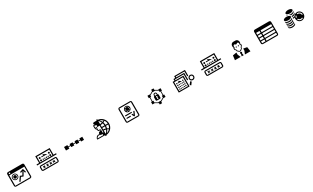

<svg xmlns="http://www.w3.org/2000/svg" viewBox="678 -3939 11844 7275"><g transform="rotate(-30 6600.0 -302.0)"><path d="M337 -323C337 -376 380 -419 433 -419C486 -419 529 -376 529 -323C529 -270 486 -227 433 -227C380 -227 337 -270 337 -323ZM272 -27V-483H929V-27ZM287 -545C287 -562 300 -575 317 -575C334 -575 348 -562 348 -545C348 -528 334 -514 317 -514C300 -514 287 -528 287 -545ZM307 -323C307 -253 364 -197 433 -197C502 -197 559 -253 559 -323C559 -392 502 -448 433 -448C364 -448 307 -392 307 -323ZM365 -323C365 -285 396 -255 433 -255C470 -255 501 -285 501 -323C501 -360 470 -391 433 -391C396 -391 365 -360 365 -323ZM974 -549C974 -590 949 -616 905 -616H294C252 -616 226 -590 226 -549V-53C226 -11 252 15 294 15H905C949 15 974 -11 974 -53ZM819 -357H821L831 -314L844 -271L887 -285L840 -437L688 -389L702 -346L745 -359L785 -376L786 -374L751 -320L700 -231L609 -269L481 -83L518 -56L626 -212L720 -175L792 -299Z M1471 -173H2129V-26H1471ZM2070 -570V-323H1530V-570ZM1559 -145 1535 -121 1560 -97 1535 -73 1559 -49 1584 -73 1608 -49 1632 -73 1608 -97 1632 -121 1608 -145 1584 -121ZM1702 -145 1678 -121 1702 -97 1678 -73 1702 -49 1726 -73 1751 -49 1775 -73 1751 -97 1775 -121 1751 -145 1726 -121ZM2106 16C2148 16 2174 -9 2174 -51V-147C2174 -189 2148 -215 2106 -215H1494C1451 -215 1426 -189 1426 -147V-51C1426 -9 1451 16 1494 16ZM1841 -145 1817 -121 1842 -97 1817 -73 1841 -49 1866 -73 1890 -49 1915 -73 1890 -97 1915 -121 1890 -145 1866 -121ZM1979 -145 1954 -121 1979 -97 1954 -73 1979 -49 2003 -73 2028 -49 2052 -73 2027 -97 2052 -121 2028 -145 2003 -121ZM1562 -475C1562 -453 1576 -438 1598 -438C1620 -438 1635 -453 1635 -475C1635 -496 1620 -511 1598 -511C1576 -511 1562 -496 1562 -475ZM1562 -371C1562 -349 1577 -335 1599 -335C1621 -335 1635 -349 1635 -371C1635 -393 1621 -408 1599 -408C1577 -408 1562 -393 1562 -371ZM1715 -392H1671V-349H1715ZM1788 -392H1744V-349H1788ZM2115 -615H1485V-323H1372V-278H2227V-323H2115ZM1674 -496V-462H1930L1752 -550L1770 -496ZM1860 -392H1816V-349H1860ZM1931 -392H1887V-349H1931ZM1963 -475C1963 -453 1978 -438 2000 -438C2022 -438 2036 -453 2036 -475C2036 -496 2022 -511 2000 -511C1978 -511 1963 -496 1963 -475ZM1964 -371C1964 -349 1979 -335 2001 -335C2022 -335 2037 -349 2037 -371C2037 -393 2022 -408 2001 -408C1979 -408 1964 -393 1964 -371Z M2844 -369V-315H2751V-376H2605V-223H2751V-285H2844V-235H2973V-285H3060V-232H3188V-285H3270V-232H3398V-367H3270V-315H3188V-367H3060V-315H2973V-369Z M3971 -97C4017 -97 4034 -69 4119 -69V-20H3872C3896 -73 3935 -97 3971 -97ZM4178 -402V-125L4148 -89V-233C4148 -257 4135 -274 4102 -276L4050 -279L4053 -361H4015L4022 -385L4114 -402ZM4222 -168C4255 -166 4287 -161 4317 -153C4297 -98 4266 -50 4222 -18ZM4341 -277C4339 -248 4335 -218 4328 -191C4294 -202 4259 -208 4222 -210V-277ZM4276 -21C4312 -53 4339 -94 4357 -140C4378 -131 4398 -121 4416 -109C4379 -67 4331 -36 4276 -21ZM4485 -277C4481 -225 4464 -176 4436 -135C4416 -151 4393 -165 4370 -175C4379 -208 4384 -243 4386 -277ZM3995 -413V-499L4086 -485V-422ZM4222 -580C4262 -550 4292 -507 4311 -458C4283 -451 4253 -446 4222 -445ZM4222 -402C4257 -404 4292 -409 4325 -420C4334 -388 4339 -353 4341 -319H4222ZM4349 -470C4331 -510 4304 -547 4271 -576C4323 -563 4370 -535 4406 -497C4388 -486 4369 -477 4349 -470ZM4386 -319C4383 -358 4376 -398 4364 -434C4387 -444 4408 -456 4428 -471C4460 -428 4481 -375 4485 -319ZM4222 33C4395 21 4531 -122 4531 -298C4531 -473 4395 -617 4222 -629V-660H4178V-624H4065C4034 -624 4003 -611 4003 -574C4003 -560 4014 -545 4027 -536L4024 -525L3995 -532C3977 -536 3960 -524 3960 -505V-412C3960 -397 3966 -385 3980 -381L3979 -377C3971 -352 3983 -328 4008 -330L4020 -331L4017 -296C4014 -254 4040 -242 4073 -242H4108L4107 -217C4076 -218 4031 -206 4016 -173C4009 -158 4009 -136 4011 -122C3998 -129 3983 -134 3970 -134C3928 -134 3882 -108 3859 -65L3840 -30V15H4178V56H4222Z M5305 -438C5307 -453 5313 -468 5322 -480L5343 -460C5338 -453 5335 -446 5334 -438ZM5323 -366C5314 -379 5308 -393 5305 -409H5334C5336 -401 5339 -393 5344 -387ZM5386 -329C5370 -331 5356 -337 5344 -346L5364 -366C5371 -362 5378 -359 5386 -358ZM5149 -588H5651V-10H5149ZM5343 -501C5355 -510 5370 -517 5386 -519V-490C5378 -489 5370 -485 5363 -481ZM5415 -358C5423 -359 5430 -362 5436 -367L5457 -346C5445 -337 5430 -331 5415 -329ZM5438 -481C5431 -485 5423 -489 5415 -490V-519C5431 -517 5446 -510 5458 -501ZM5457 -387C5461 -393 5465 -401 5466 -409H5495C5493 -393 5486 -379 5477 -367ZM5467 -438C5465 -446 5462 -453 5458 -460L5478 -480C5487 -468 5493 -453 5496 -438ZM5380 -106V-148H5201V-106ZM5486 -212V-254H5201V-212ZM5696 -563C5696 -605 5670 -630 5627 -630H5172C5129 -630 5104 -605 5104 -563V-35C5104 7 5129 32 5172 32H5627C5670 32 5696 7 5696 -35ZM5488 -52H5522L5602 -225L5562 -246L5504 -119L5474 -174L5431 -160ZM5274 -424C5274 -354 5331 -298 5400 -298C5470 -298 5526 -354 5526 -424C5526 -494 5470 -550 5400 -550C5331 -550 5274 -494 5274 -424Z M6378 -203V-371H6415V-428L6550 -506V-498H6652V-505L6786 -428V-371H6822V-203H6786V-129L6655 -54V-62H6553V-50L6415 -129V-203ZM6572 -269C6572 -287 6584 -299 6601 -299C6619 -299 6631 -287 6631 -269C6631 -255 6624 -245 6613 -241L6627 -192V-178H6576V-192L6590 -241C6579 -245 6572 -255 6572 -269ZM6563 -351C6563 -382 6573 -404 6602 -404C6632 -404 6641 -382 6641 -351V-333H6563ZM6313 -477V-371H6349V-203H6313V-97H6411L6553 -16V44H6655V-20L6789 -97H6887V-203H6852V-371H6887V-477H6786V-462L6652 -539V-604H6550V-540L6415 -462V-477ZM6705 -297C6705 -317 6694 -330 6675 -333V-352C6675 -408 6647 -438 6601 -438C6555 -438 6528 -407 6528 -352V-333C6510 -330 6499 -317 6499 -297V-175C6499 -152 6513 -139 6536 -139H6668C6692 -139 6705 -152 6705 -175Z M7829 -413V-28H7448V-413ZM8105 -311C8146 -311 8173 -283 8173 -242C8173 -201 8146 -174 8105 -174C8064 -174 8036 -201 8036 -242C8036 -283 8064 -311 8105 -311ZM7480 -81C7480 -65 7491 -55 7507 -55C7523 -55 7534 -65 7534 -81C7534 -98 7523 -108 7507 -108C7491 -108 7480 -98 7480 -81ZM7480 -316C7480 -300 7491 -289 7507 -289C7523 -289 7534 -300 7534 -316C7534 -332 7523 -343 7507 -343C7491 -343 7480 -332 7480 -316ZM7480 -238C7480 -222 7491 -211 7507 -211C7523 -211 7534 -222 7534 -238C7534 -254 7523 -265 7507 -265C7491 -265 7480 -254 7480 -238ZM7480 -158C7480 -142 7491 -132 7507 -132C7523 -132 7534 -142 7534 -158C7534 -175 7523 -185 7507 -185C7491 -185 7480 -175 7480 -158ZM7593 -220V-255H7551V-220ZM7593 -141V-175H7551V-141ZM7593 -64V-98H7551V-64ZM7659 -220V-255H7617V-220ZM7659 -141V-175H7617V-141ZM7659 -64V-98H7617V-64ZM7553 -334V-303H7725L7592 -392L7605 -334ZM7723 -220V-255H7681V-220ZM7723 -141V-175H7681V-141ZM7723 -64V-98H7681V-64ZM7874 -455H7529V-492H7909V-232H7954V-534H7608V-573H7988V-362H8033V-615H7563V-534H7484V-455H7403V14H7874ZM7741 -316C7741 -300 7751 -289 7768 -289C7784 -289 7794 -300 7794 -316C7794 -332 7784 -343 7768 -343C7751 -343 7741 -332 7741 -316ZM7741 -238C7741 -222 7751 -211 7768 -211C7784 -211 7794 -222 7794 -238C7794 -254 7784 -265 7768 -265C7751 -265 7741 -254 7741 -238ZM7741 -158C7741 -142 7751 -132 7768 -132C7784 -132 7794 -142 7794 -158C7794 -175 7784 -185 7768 -185C7751 -185 7741 -175 7741 -158ZM7741 -81C7741 -65 7751 -55 7768 -55C7784 -55 7794 -65 7794 -81C7794 -98 7784 -108 7768 -108C7751 -108 7741 -98 7741 -81ZM7986 -142 7902 -25 7953 10 8037 -107ZM8105 -354C8042 -354 7993 -309 7993 -242C7993 -178 8042 -130 8105 -130C8168 -130 8217 -175 8217 -242C8217 -306 8172 -354 8105 -354Z M8671 -173H9329V-26H8671ZM9270 -570V-323H8730V-570ZM8759 -145 8735 -121 8760 -97 8735 -73 8759 -49 8784 -73 8808 -49 8832 -73 8808 -97 8832 -121 8808 -145 8784 -121ZM8902 -145 8878 -121 8902 -97 8878 -73 8902 -49 8926 -73 8951 -49 8975 -73 8951 -97 8975 -121 8951 -145 8926 -121ZM9306 16C9348 16 9374 -9 9374 -51V-147C9374 -189 9348 -215 9306 -215H8694C8651 -215 8626 -189 8626 -147V-51C8626 -9 8651 16 8694 16ZM9041 -145 9017 -121 9042 -97 9017 -73 9041 -49 9066 -73 9090 -49 9115 -73 9090 -97 9115 -121 9090 -145 9066 -121ZM9179 -145 9154 -121 9179 -97 9154 -73 9179 -49 9203 -73 9228 -49 9252 -73 9227 -97 9252 -121 9228 -145 9203 -121ZM8762 -475C8762 -453 8776 -438 8798 -438C8820 -438 8835 -453 8835 -475C8835 -496 8820 -511 8798 -511C8776 -511 8762 -496 8762 -475ZM8762 -371C8762 -349 8777 -335 8799 -335C8821 -335 8835 -349 8835 -371C8835 -393 8821 -408 8799 -408C8777 -408 8762 -393 8762 -371ZM8915 -392H8871V-349H8915ZM8988 -392H8944V-349H8988ZM9315 -615H8685V-323H8572V-278H9427V-323H9315ZM8874 -496V-462H9130L8952 -550L8970 -496ZM9060 -392H9016V-349H9060ZM9131 -392H9087V-349H9131ZM9163 -475C9163 -453 9178 -438 9200 -438C9222 -438 9236 -453 9236 -475C9236 -496 9222 -511 9200 -511C9178 -511 9163 -496 9163 -475ZM9164 -371C9164 -349 9179 -335 9201 -335C9222 -335 9237 -349 9237 -371C9237 -393 9222 -408 9201 -408C9179 -408 9164 -393 9164 -371Z M10105 -314C10084 -315 10071 -345 10068 -370C10066 -388 10072 -407 10091 -399C10073 -457 10081 -515 10135 -515C10166 -515 10170 -481 10200 -481C10229 -481 10238 -514 10267 -514C10313 -514 10330 -458 10306 -399C10311 -402 10315 -403 10318 -403C10333 -403 10338 -382 10329 -343C10325 -327 10313 -315 10295 -315L10284 -260L10216 -204H10179L10117 -262ZM10051 -118V-211L9884 -182L9859 15H10109ZM10182 -151 10149 -111 10178 -89 10153 15H10243L10220 -88L10249 -111L10217 -151ZM10350 -119 10294 15H10537L10508 -182L10350 -212ZM10151 -416C10136 -416 10129 -408 10129 -393C10129 -379 10136 -371 10151 -371C10166 -371 10174 -379 10174 -393C10174 -408 10166 -416 10151 -416ZM10326 -304C10370 -304 10389 -413 10343 -416C10396 -525 10331 -622 10244 -622L10157 -623C10061 -623 10002 -524 10052 -417C10020 -417 10026 -302 10076 -302L10092 -242L10166 -175H10230L10308 -242ZM10244 -371C10259 -371 10267 -379 10267 -393C10267 -408 10259 -416 10244 -416C10229 -416 10222 -408 10222 -393C10222 -379 10229 -371 10244 -371Z M11072 -232H11219V-149H11072ZM11072 -108H11219V-27H11072ZM11265 -27V-108H11729V-27ZM11072 -482H11219V-398H11072ZM11072 -356H11219V-274H11072ZM11265 -482H11729V-398H11265ZM11265 -356H11729V-274H11265ZM11265 -232H11729V-149H11265ZM11774 -548C11774 -590 11749 -615 11705 -615H11094C11052 -615 11026 -590 11026 -548V-52C11026 -10 11052 15 11094 15H11705C11749 15 11774 -10 11774 -52Z M12660 -219C12663 -251 12676 -280 12697 -303L12725 -277C12710 -260 12700 -238 12698 -215ZM12707 -160C12723 -122 12761 -96 12805 -96C12828 -96 12849 -102 12866 -114L12888 -83C12864 -67 12836 -57 12805 -57C12746 -57 12694 -93 12672 -144ZM12768 -346C12780 -349 12792 -350 12805 -350C12886 -350 12952 -285 12952 -204H12914C12914 -264 12865 -312 12805 -312C12796 -312 12786 -311 12778 -309ZM12221 -360C12221 -318 12288 -284 12371 -284C12454 -284 12521 -318 12521 -360C12521 -402 12454 -436 12371 -436C12288 -436 12221 -402 12221 -360ZM12522 -321C12522 -280 12454 -246 12371 -246C12289 -246 12222 -280 12222 -321V-281C12222 -238 12289 -204 12371 -204C12453 -204 12520 -237 12522 -279ZM12522 -242C12522 -200 12454 -166 12371 -166C12289 -166 12222 -200 12222 -242V-201C12222 -159 12289 -125 12371 -125C12453 -125 12520 -158 12522 -200ZM12522 -166C12522 -124 12454 -90 12371 -90C12289 -90 12222 -124 12222 -166V-125C12222 -83 12289 -49 12371 -49C12453 -49 12520 -82 12522 -124ZM12522 -87C12522 -45 12454 -11 12371 -11C12289 -11 12222 -45 12222 -87V-46C12222 -4 12289 31 12371 31C12453 31 12520 -3 12522 -44ZM12402 -554C12402 -512 12470 -478 12552 -478C12635 -478 12702 -512 12702 -554C12702 -596 12635 -631 12552 -631C12470 -631 12402 -596 12402 -554ZM12703 -516C12703 -474 12636 -440 12553 -440C12525 -440 12499 -444 12477 -450C12472 -452 12467 -454 12462 -456C12426 -469 12403 -491 12403 -516V-475C12403 -472 12403 -469 12404 -466C12418 -465 12440 -462 12462 -456C12467 -454 12472 -452 12477 -450C12506 -439 12534 -422 12547 -398H12553C12635 -398 12701 -432 12703 -473C12703 -496 12703 -493 12703 -516ZM12553 -319C12635 -319 12701 -352 12703 -394C12703 -416 12703 -414 12703 -436C12703 -395 12636 -361 12553 -361ZM12621 -204C12621 -103 12704 -20 12805 -20C12907 -20 12990 -103 12990 -204V-208C12988 -308 12906 -389 12805 -389C12767 -389 12732 -377 12703 -358V-360C12703 -359 12703 -359 12703 -358C12681 -343 12663 -324 12649 -302C12623 -291 12589 -285 12553 -285V-243C12580 -243 12605 -247 12627 -253C12623 -238 12621 -221 12621 -204Z"/></g></svg>

Font: CryptoKit 1.4
Style: Regular
Weight: 400
Monospace: yes
Designer: Oceane Juvin
Foundry: http://www.head-geneve.ch
Version: Version 1.000